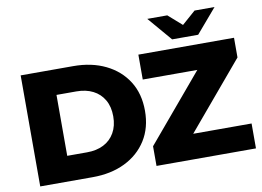

<svg xmlns="http://www.w3.org/2000/svg" viewBox="-91 -1051 1627 1192"><g transform="rotate(-10 722.5 -454.5)"><path d="M70 0V-700H401Q517 -700 605 -657Q693 -614 742.5 -536Q792 -458 792 -350Q792 -243 742.5 -164.5Q693 -86 605 -43Q517 0 401 0ZM268 -158H393Q453 -158 497.5 -180.5Q542 -203 567 -246.5Q592 -290 592 -350Q592 -411 567 -454Q542 -497 497.5 -519.5Q453 -542 393 -542H268ZM803 0V-124L1215 -613L1239 -543H812V-700H1415V-576L1003 -87L979 -157H1430V0ZM1035 -757 905 -909H1031L1172 -785H1062L1203 -909H1329L1199 -757Z"/></g></svg>

Font: MOST Montserrat ExtraBold
Style: Regular
Weight: 800
Designer: Julieta Ulanovsky
Foundry: Julieta Ulanovsky
Version: Version 8.000;March 11, 2024;FontCreator 15.0.0.2926 64-bit